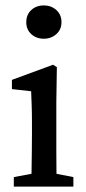

<svg xmlns="http://www.w3.org/2000/svg" viewBox="-20 -689 318 709"><path d="M31 0V-35L127 -53H159L251 -35V0ZM95 0Q96 -21 96.5 -55.5Q97 -90 97.5 -127.5Q98 -165 98 -193V-236Q98 -274 97 -299Q96 -324 95 -352L24 -360V-394L176 -450L190 -441L188 -314V-193Q188 -165 188 -127.5Q188 -90 188.5 -55.5Q189 -21 190 0ZM142 -546Q114 -546 95.5 -563Q77 -580 77 -607Q77 -635 95.5 -652Q114 -669 142 -669Q169 -669 188 -652Q207 -635 207 -607Q207 -580 188 -563Q169 -546 142 -546Z"/></svg>

Font: Lisu Bosa Medium
Style: Regular
Weight: 500
Designer: David Morse, Annie Olsen, Victor Gaultney, Frank Grießhammer (Latin)
Foundry: SIL International
Version: Version 2.000